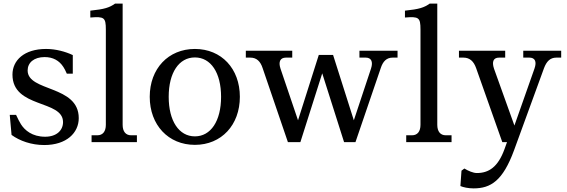

<svg xmlns="http://www.w3.org/2000/svg" viewBox="-20 -787 3139 1063"><path d="M133 -397C133 -440 168 -471 227 -471C273 -471 308 -452 331 -416C335 -411 344 -393 350 -379H383V-482C343 -501 289 -516 235 -516C114 -516 49 -453 49 -374C49 -186 329 -236 329 -111C329 -66 294 -30 230 -30C158 -30 117 -66 96 -99C88 -112 79 -129 69 -151H34L44 -40C89 -7 154 16 225 16C349 16 416 -52 416 -133C416 -317 133 -278 133 -397Z M659 -96V-767H617C586 -745 559 -736 480 -728V-690C556 -696 566 -691 566 -624V-96C566 -59 549 -38 519 -38H487V0H738V-38H706C676 -38 659 -59 659 -96Z M1059 -32C971 -32 914 -117 914 -251C914 -385 971 -469 1059 -469C1147 -469 1204 -385 1204 -251C1204 -117 1147 -32 1059 -32ZM809 -251C809 -95 912 15 1059 15C1206 15 1308 -95 1308 -251C1308 -407 1206 -516 1059 -516C912 -516 809 -407 809 -251Z M1434 -410 1574 0H1643L1764 -381L1885 0H1948L2088 -410C2100 -447 2120 -468 2154 -468H2181V-506H1970V-468H2005C2035 -468 2047 -446 2034 -407L1939 -121L1824 -483H1745L1630 -121L1533 -407C1520 -446 1532 -468 1563 -468H1598V-506H1341V-468H1366C1401 -468 1422 -447 1434 -410Z M2401 -96V-767H2359C2328 -745 2301 -736 2222 -728V-690C2298 -696 2308 -691 2308 -624V-96C2308 -59 2291 -38 2261 -38H2229V0H2480V-38H2448C2418 -38 2401 -59 2401 -96Z M2616 -410 2761 0H2787L2773 39C2737 138 2686 171 2620 171C2600 171 2572 159 2551 146L2535 158L2529 243C2545 250 2573 256 2602 256C2697 256 2764 214 2826 45L2992 -410C3006 -447 3026 -468 3060 -468H3087V-506H2877V-468H2911C2942 -468 2953 -446 2939 -407L2828 -92L2715 -407C2702 -446 2712 -468 2743 -468H2777V-506H2521V-468H2546C2581 -468 2603 -447 2616 -410Z"/></svg>

Font: LT Superior Serif Medium
Style: Regular
Weight: 500
Designer: Daniel Lyons
Foundry: LyonsType
Version: Version 2.120;FEAKit 1.0